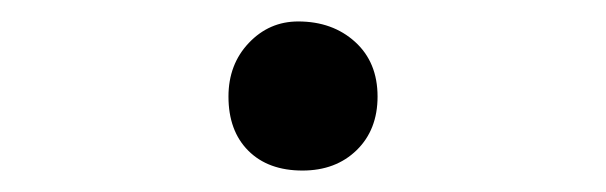

<svg xmlns="http://www.w3.org/2000/svg" viewBox="-20 -160 565 179"><path d="M193 -70Q193 -100 212 -120Q231 -140 258 -140Q290 -140 311 -121Q332 -102 332 -70Q332 -39 312.5 -20Q293 -1 262 -1Q230 -1 211.5 -19.5Q193 -38 193 -70Z"/></svg>

Font: KaTeX_Typewriter
Style: Regular
Weight: 400
Version: Version 1.1; ttfautohint (v1.3)